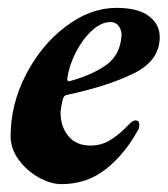

<svg xmlns="http://www.w3.org/2000/svg" viewBox="-20 -453 426 488"><path d="M7 -107Q7 -188 46 -263.5Q85 -339 147.5 -386Q210 -433 276 -433Q331 -433 358.5 -412Q386 -391 386 -359Q386 -299 320 -266.5Q254 -234 151 -212Q146 -211 144 -209Q142 -207 140 -202Q136 -187 134 -170Q133 -133 153 -108Q173 -83 210 -83Q237 -83 259.5 -96.5Q282 -110 307 -136Q317 -147 324 -147Q334 -147 334 -137Q334 -127 331 -123Q298 -62 249.5 -23.5Q201 15 136 15Q109 15 78.5 -2Q48 -19 27.5 -47Q7 -75 7 -107ZM289 -364Q289 -377 281.5 -387Q274 -397 261 -397Q238 -397 214.5 -376Q191 -355 173.5 -321.5Q156 -288 151 -253V-251Q151 -245 158 -247Q213 -262 249.5 -287.5Q286 -313 289 -364Z"/></svg>

Font: EB Garamond
Style: Bold Italic
Weight: 700
Italic angle: -17.2°
Designer: Georg Duffner and Octavio Pardo
Foundry: Georg Duffner
Version: Version 1.000